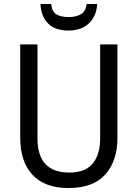

<svg xmlns="http://www.w3.org/2000/svg" viewBox="-20 -938 694 968"><path d="M572 -242Q572 -127 511 -58.5Q450 10 325 10Q206 10 144 -56.5Q82 -123 82 -243V-714H169V-240Q169 -68 329 -68Q410 -68 447.5 -113.5Q485 -159 485 -241V-714H572ZM470 -918Q467 -858 429 -821Q391 -784 325 -784Q258 -784 222.5 -819.5Q187 -855 184 -918H238Q242 -879 264.5 -865.5Q287 -852 327 -852Q363 -852 387.5 -866Q412 -880 417 -918Z"/></svg>

Font: Noto Sans Gurmukhi UI SemiCondensed
Style: Regular
Weight: 400
Width: 4
Designer: Jelle Bosma - Monotype Design Team
Foundry: Monotype Imaging Inc.
Version: Version 2.004; ttfautohint (v1.8.4.7-5d5b)